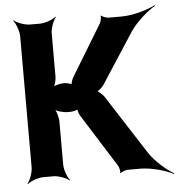

<svg xmlns="http://www.w3.org/2000/svg" viewBox="-55 -802 830 891"><g transform="rotate(-5 360.5 -356.0)"><path d="M310 -268 464 -23C469 -16 474 5 471 11L474 13C478 7 498 0 507 0H566C617 0 686 20 719 38L721 35C688 17 633 -30 606 -73L429 -348C422 -358 402 -377 393 -377V-373C402 -373 422 -392 429 -402L581 -636C610 -680 665 -728 700 -747L698 -750C663 -731 593 -711 541 -711H480C471 -711 450 -718 447 -724L444 -722C447 -716 442 -695 437 -687L293 -450C288 -442 280 -419 283 -413L286 -415C283 -421 259 -426 250 -426H245C229 -426 201 -419 193 -411L196 -408C204 -416 211 -444 211 -460V-661C211 -685 225 -722 237 -735L235 -737C222 -725 185 -711 161 -711H114C90 -711 53 -725 40 -737L38 -735C50 -722 64 -685 64 -661V-50C64 -26 50 11 38 24L40 26C53 14 90 0 114 0H161C185 0 222 14 235 26L237 24C225 11 211 -26 211 -50V-249C211 -269 202 -303 191 -313L189 -311C199 -300 233 -291 253 -291H267C276 -291 300 -296 303 -302L300 -304C296 -298 305 -275 310 -268Z"/></g></svg>

Font: Asimov
Style: Edge
Weight: 500
Designer: Google
Version: Version 2.000980: 2014